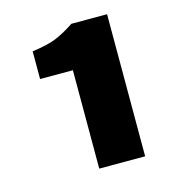

<svg xmlns="http://www.w3.org/2000/svg" viewBox="-70 -849 459 509"><g transform="rotate(-15 160.0 -595.0)"><path d="M142 -400V-670H52V-746Q96 -752 119.5 -762Q143 -772 170 -790H268V-400Z"/></g></svg>

Font: Assistant ExtraLight ExtraBold
Style: Regular
Weight: 800
Version: Version 3.000